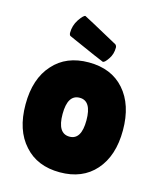

<svg xmlns="http://www.w3.org/2000/svg" viewBox="-109 -790 731 878"><g transform="rotate(15 256.5 -350.5)"><path d="M89 -59Q26 -128 26 -250Q26 -372 89 -441Q150 -510 257 -510Q364 -510 425 -441Q487 -371 487 -250Q487 -129 425 -59Q364 10 257 10Q150 10 89 -59ZM258 -343Q201 -343 201 -251Q201 -159 258 -159Q314 -159 314 -251Q314 -343 258 -343ZM138 -619Q138 -653 157 -682Q177 -711 186 -711Q188 -711 352 -621Q358 -615 358 -607Q358 -576 342 -553Q326 -529 317 -529Q314 -529 143 -605Q138 -610 138 -619Z"/></g></svg>

Font: FC Lilita One
Style: Regular
Weight: 400
Designer: Juan Montoreano
Foundry: Juan Montoreano
Version: Version 1.002